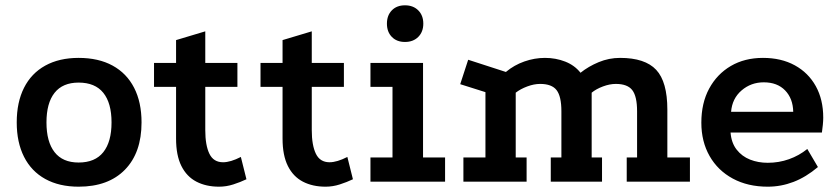

<svg xmlns="http://www.w3.org/2000/svg" viewBox="-20 -684 3147 723"><path d="M276 -466Q351 -466 404 -437Q457 -408 485 -353.5Q513 -299 513 -223Q513 -109 450.5 -45Q388 19 276 19Q203 19 150.5 -10Q98 -39 70.5 -93.5Q43 -148 43 -223Q43 -299 70.5 -353.5Q98 -408 150.5 -437Q203 -466 276 -466ZM276 -373Q216 -373 185.5 -334.5Q155 -296 155 -223Q155 -150 185.5 -111Q216 -72 276 -72Q338 -72 369 -111Q400 -150 400 -223Q400 -296 369 -334.5Q338 -373 276 -373Z M805 19Q756 19 719.5 0Q683 -19 663 -59Q643 -99 643 -162V-357H560V-447H643V-533L753 -566V-447H874V-357H753V-194Q753 -137 768.5 -105Q784 -73 820 -73Q848 -73 887 -93L908 -9Q885 2 858.5 10.5Q832 19 805 19Z M1206 19Q1157 19 1120.5 0Q1084 -19 1064 -59Q1044 -99 1044 -162V-357H961V-447H1044V-533L1154 -566V-447H1275V-357H1154V-194Q1154 -137 1169.5 -105Q1185 -73 1221 -73Q1249 -73 1288 -93L1309 -9Q1286 2 1259.5 10.5Q1233 19 1206 19Z M1375 -447H1573V-91H1656V0H1375V-91H1458V-357H1375ZM1505 -664Q1536 -664 1555 -645Q1574 -626 1574 -595Q1574 -564 1555 -545Q1536 -526 1505 -526Q1474 -526 1455.5 -545Q1437 -564 1437 -595Q1437 -626 1455.5 -645Q1474 -664 1505 -664Z M1725 0V-91H1808V-337L1713 -367L1743 -459L1885 -413Q1916 -439 1954.5 -452.5Q1993 -466 2032 -466Q2073 -466 2108.5 -452Q2144 -438 2166 -410Q2196 -434 2234.5 -450Q2273 -466 2315 -466Q2409 -466 2451 -421Q2493 -376 2493 -271V-91H2578V0H2340V-91H2379V-265Q2379 -321 2361 -344.5Q2343 -368 2299 -368Q2276 -368 2250.5 -358.5Q2225 -349 2208 -335V-91H2247V0H2054V-91H2094V-265Q2094 -321 2076 -344.5Q2058 -368 2014 -368Q1991 -368 1965.5 -358.5Q1940 -349 1922 -335V-91H1963V0Z M3060 -55Q3015 -17 2968 1Q2921 19 2871 19Q2796 19 2739.5 -11.5Q2683 -42 2652 -96.5Q2621 -151 2621 -222Q2621 -296 2650.5 -350.5Q2680 -405 2732 -435.5Q2784 -466 2853 -466Q2922 -466 2973 -438Q3024 -410 3052 -359.5Q3080 -309 3080 -241Q3080 -229 3078.5 -214Q3077 -199 3075 -185H2731Q2734 -146 2754 -120.5Q2774 -95 2804.5 -83Q2835 -71 2871 -71Q2913 -71 2951 -84.5Q2989 -98 3020 -123ZM2967 -263Q2966 -313 2936.5 -343.5Q2907 -374 2856 -374Q2808 -374 2772.5 -343.5Q2737 -313 2733 -263Z"/></svg>

Font: Podkova
Style: Bold
Weight: 700
Designer: Ilya Yudin
Foundry: Cyreal (www.cyreal.org)
Version: Version 2.102; ttfautohint (v1.8.1.43-b0c9)